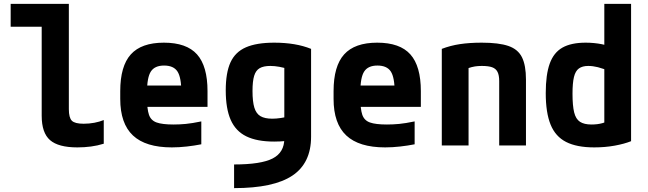

<svg xmlns="http://www.w3.org/2000/svg" viewBox="-20 -750 3340 990"><path d="M379 10Q281 10 238 -27.5Q195 -65 195 -153V-612H35V-730H335V-187Q335 -143 350.5 -127.5Q366 -112 411 -112Q440 -112 466.5 -117Q493 -122 515 -131V-9Q483 1 449 5.5Q415 10 379 10Z M866 10Q731 10 665.5 -51.5Q600 -113 600 -240V-280Q600 -409 654.5 -469.5Q709 -530 825 -530Q942 -530 996 -469.5Q1050 -409 1050 -280V-199H673V-309H943L915 -274Q915 -351 895 -381.5Q875 -412 826 -412Q778 -412 758 -381.5Q738 -351 738 -274V-246Q738 -188 748 -158.5Q758 -129 787.5 -118.5Q817 -108 875 -108Q906 -108 938 -111Q970 -114 1018 -124V-6Q983 1 943 5.5Q903 10 866 10Z M1187 98Q1326 98 1386 67Q1446 36 1446 -35V-462L1482 -390Q1445 -401 1420.5 -405.5Q1396 -410 1374 -410Q1339 -410 1319 -398.5Q1299 -387 1290.5 -359Q1282 -331 1282 -281Q1282 -226 1291.5 -195Q1301 -164 1323 -151Q1345 -138 1384 -138Q1404 -138 1427.5 -141.5Q1451 -145 1487 -152L1510 -30Q1484 -26 1454.5 -23Q1425 -20 1394 -20Q1305 -20 1250 -47Q1195 -74 1169.5 -132Q1144 -190 1144 -284Q1144 -375 1168.5 -428.5Q1193 -482 1248 -506Q1303 -530 1394 -530Q1505 -530 1584 -498V-45Q1584 91 1487.5 155.5Q1391 220 1187 220Z M1966 10Q1831 10 1765.5 -51.5Q1700 -113 1700 -240V-280Q1700 -409 1754.5 -469.5Q1809 -530 1925 -530Q2042 -530 2096 -469.5Q2150 -409 2150 -280V-199H1773V-309H2043L2015 -274Q2015 -351 1995 -381.5Q1975 -412 1926 -412Q1878 -412 1858 -381.5Q1838 -351 1838 -274V-246Q1838 -188 1848 -158.5Q1858 -129 1887.5 -118.5Q1917 -108 1975 -108Q2006 -108 2038 -111Q2070 -114 2118 -124V-6Q2083 1 2043 5.5Q2003 10 1966 10Z M2258 -498Q2302 -515 2351.5 -522.5Q2401 -530 2464 -530Q2552 -530 2601.5 -513Q2651 -496 2671.5 -454.5Q2692 -413 2692 -340V0H2554V-332Q2554 -362 2545.5 -379Q2537 -396 2518 -403Q2499 -410 2464 -410Q2445 -410 2429 -407.5Q2413 -405 2392.5 -398Q2372 -391 2340 -376L2396 -462V0H2258Z M3044 10Q2954 10 2899 -18Q2844 -46 2819 -107.5Q2794 -169 2794 -270Q2794 -365 2814.5 -422Q2835 -479 2880 -504.5Q2925 -530 3000 -530Q3043 -530 3083.5 -522Q3124 -514 3161 -496L3130 -380Q3089 -397 3063 -403.5Q3037 -410 3013 -410Q2983 -410 2965 -397Q2947 -384 2939.5 -353Q2932 -322 2932 -267Q2932 -205 2940.5 -170.5Q2949 -136 2970.5 -122Q2992 -108 3030 -108Q3061 -108 3086 -115Q3111 -122 3129 -135L3096 -72V-730H3234V-22Q3199 -8 3149.5 1Q3100 10 3044 10Z"/></svg>

Font: M PLUS Code Latin SemiExpanded
Style: Bold
Weight: 700
Width: 6
Designer: Coji Morishita
Foundry: UNDERFOREST DESIGN
Version: Version 1.002; ttfautohint (v1.8.3)